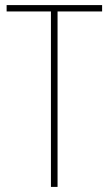

<svg xmlns="http://www.w3.org/2000/svg" viewBox="-20 -734 427 754"><path d="M206 0V-689H381V-714H6V-689H180V0Z"/></svg>

Font: Noto Sans Condensed Thin
Style: Regular
Weight: 100
Width: 3
Designer: Monotype Design Team
Foundry: Monotype Imaging Inc.
Version: Version 2.013